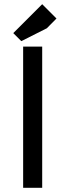

<svg xmlns="http://www.w3.org/2000/svg" viewBox="-20 -891 310 911"><path d="M180.2 0H89.8V-669.9H180.2ZM248 -803.2 202.1 -756.8 81.1 -695.8 43 -733.9 180.2 -871.1Z"/></svg>

Font: Unica One
Style: Bold
Weight: 400
Designer: Eduardo Rodriguez Tunni
Foundry: Eduardo Rodriguez Tunni
Version: Version 1.001